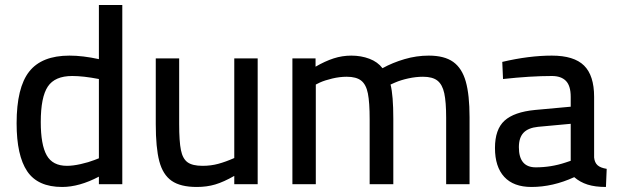

<svg xmlns="http://www.w3.org/2000/svg" viewBox="-20 -732 2454 763"><path d="M46 -242Q46 -384 96 -447.5Q146 -511 256 -511Q309 -511 373 -497V-712H466V0H373V-30Q295 11 227 11Q130 11 88 -51.5Q46 -114 46 -242ZM355 -96 373 -103V-418Q311 -430 267 -430Q198 -430 170 -388Q142 -346 142 -247Q142 -157 165.5 -115Q189 -73 246 -73Q270 -73 301 -80Q332 -87 355 -96Z M599 -239V-500H692V-239Q692 -170 699 -135.5Q706 -101 725.5 -87Q745 -73 785 -73Q818 -73 847.5 -81Q877 -89 911 -104V-500H1004V0H911V-33Q869 -9 835.5 1Q802 11 762 11Q697 11 662 -13.5Q627 -38 613 -91.5Q599 -145 599 -239Z M1142 -500H1234V-467Q1272 -489 1306 -500Q1340 -511 1376 -511Q1415 -511 1448 -498.5Q1481 -486 1500 -461Q1540 -483 1587.5 -497Q1635 -511 1684 -511Q1746 -511 1781 -486Q1816 -461 1831 -408Q1846 -355 1846 -266V0H1753V-264Q1753 -327 1745.5 -361.5Q1738 -396 1718.5 -411.5Q1699 -427 1661 -427Q1633 -427 1603 -420.5Q1573 -414 1550 -404L1532 -396Q1543 -353 1543 -260V0H1449V-258Q1449 -325 1442 -360.5Q1435 -396 1415.5 -411.5Q1396 -427 1358 -427Q1330 -427 1300.5 -420Q1271 -413 1251 -404L1235 -396V0H1142Z M1947 -144Q1947 -218 1985 -252.5Q2023 -287 2106 -295L2248 -308V-347Q2248 -391 2229 -410.5Q2210 -430 2173 -430Q2089 -430 1979 -418L1976 -486Q2082 -511 2173 -511Q2261 -511 2301 -471.5Q2341 -432 2341 -347V-106Q2343 -86 2354.5 -75.5Q2366 -65 2391 -61L2388 11Q2345 11 2315 1.5Q2285 -8 2262 -28Q2177 11 2092 11Q2021 11 1984 -29Q1947 -69 1947 -144ZM2227 -86 2248 -93V-240L2118 -228Q2079 -224 2060.5 -204.5Q2042 -185 2042 -147Q2042 -67 2109 -67Q2170 -67 2227 -86Z"/></svg>

Font: sheba-seeBold
Style: Regular
Weight: 600
Designer: Mohamed Galeb, the designers
Foundry: Kief Type Foundry
Version: Version 2.010; ttfautohint (v1.5.33-1714) -l 8 -r 50 -G 200 